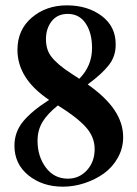

<svg xmlns="http://www.w3.org/2000/svg" viewBox="-20 -683 509 714"><path d="M213.9 11.2Q137.7 11.2 85.7 -31Q33.7 -73.2 33.7 -141.1Q33.7 -191.9 65.7 -231Q97.7 -270 162.6 -311.5Q44.9 -390.1 44.9 -497.6Q44.9 -572.3 98.4 -617.7Q151.9 -663.1 228.5 -663.1Q305.7 -663.1 358.2 -623.8Q410.6 -584.5 410.2 -517.6Q410.6 -474.1 385 -441.2Q359.4 -408.2 306.2 -369.1Q374 -321.3 406 -273.2Q438 -225.1 438 -172.9Q438 -131.8 418.2 -96.4Q398.4 -61 366.5 -38.1Q334.5 -15.1 294.7 -2Q254.9 11.2 213.9 11.2ZM150.9 -537.1Q150.9 -513.7 158 -495.1Q165 -476.6 182.6 -458.7Q200.2 -440.9 220 -426.8Q239.7 -412.6 274.9 -390.1Q322.3 -438 322.3 -504.4Q322.3 -560.5 298.6 -595.9Q274.9 -631.3 231.9 -631.3Q193.4 -631.3 172.1 -604Q150.9 -576.7 150.9 -537.1ZM232.4 -18.6Q274.4 -18.6 303.2 -49.8Q332 -81.1 332 -128.9Q332 -173.8 299.1 -210.4Q266.1 -247.1 195.3 -291Q156.2 -259.8 137.9 -229.2Q119.6 -198.7 119.6 -159.2Q119.6 -101.6 150.4 -60.1Q181.2 -18.6 232.4 -18.6Z"/></svg>

Font: Elstob 18pt
Style: Bold
Weight: 700
Designer: Peter S. Baker
Version: Version 1.015